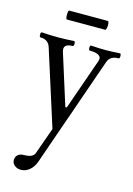

<svg xmlns="http://www.w3.org/2000/svg" viewBox="-125 -622 663 956"><g transform="rotate(15 207.0 -144.0)"><path d="M109.9 -512.2Q103.5 -512.2 103.5 -535.2Q103.5 -558.1 109.9 -558.1H308.1Q312.5 -558.1 314 -546.6Q315.4 -535.2 313.2 -523.7Q311 -512.2 307.1 -512.2ZM81.1 270Q61.5 270 48.3 258.8Q35.2 247.6 35.2 231.9Q35.2 214.8 46.6 204.8Q58.1 194.8 79.1 194.8Q124.5 194.8 132.8 168.9L181.2 33.2L57.1 -356.9Q45.4 -392.1 5.9 -392.1Q0 -392.1 -0.2 -405Q-0.5 -418 5.9 -418Q46.4 -415 89.8 -415Q130.9 -415 170.9 -418Q177.7 -418 177.7 -405Q177.7 -392.1 170.9 -392.1Q120.1 -392.1 131.8 -352.1L214.8 -88.9H222.2L314 -351.1Q322.3 -371.1 308.3 -381.6Q294.4 -392.1 259.8 -392.1Q253.9 -392.1 253.7 -405Q253.4 -418 259.8 -418Q297.4 -415 334 -415Q370.6 -415 408.2 -418Q414.1 -418 414.1 -405Q414.1 -392.1 408.2 -392.1Q364.7 -392.1 353 -357.9L155.8 207Q146 235.8 126 252.9Q106 270 81.1 270Z"/></g></svg>

Font: Junicode SmCond
Style: Regular
Weight: 400
Width: 4
Designer: Peter S. Baker
Version: Version 2.206